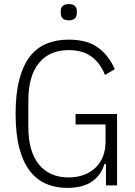

<svg xmlns="http://www.w3.org/2000/svg" viewBox="-20 -903 656 935"><path d="M496 -104H488Q474 -52 429.5 -20Q385 12 306 12Q250 12 204 -8Q158 -28 125 -71Q92 -114 74 -182.5Q56 -251 56 -349Q56 -446 74 -515Q92 -584 125 -627Q158 -670 206 -690Q254 -710 314 -710Q404 -710 457 -671.5Q510 -633 539 -566L491 -538Q469 -595 426 -627Q383 -659 314 -659Q221 -659 169.5 -596Q118 -533 118 -412V-286Q118 -165 169.5 -102Q221 -39 314 -39Q354 -39 387 -51Q420 -63 444 -85.5Q468 -108 481 -140Q494 -172 494 -213V-297H348V-348H550V0H496ZM315 -804Q295 -804 285.5 -813Q276 -822 276 -837V-851Q276 -865 285.5 -874Q295 -883 315 -883Q335 -883 344.5 -874Q354 -865 354 -851V-837Q354 -822 344.5 -813Q335 -804 315 -804Z"/></svg>

Font: IBM Plex Sans Cond Light
Style: Regular
Weight: 300
Width: 3
Designer: Mike Abbink, Paul van der Laan, Pieter van Rosmalen
Foundry: Bold Monday
Version: Version 1.3